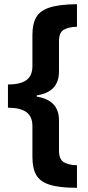

<svg xmlns="http://www.w3.org/2000/svg" viewBox="-20 -737 423 918"><path d="M348 161Q265 161 218.5 146.5Q172 132 153.5 100Q135 68 135 14V-134Q135 -180 106 -201Q77 -222 18 -222V-333Q76 -333 105.5 -353.5Q135 -374 135 -421V-571Q135 -622 153 -654Q171 -686 217 -701Q263 -716 348 -717V-609Q307 -608 284.5 -594.5Q262 -581 262 -540V-395Q262 -297 156 -281V-275Q262 -258 262 -162V-17Q262 23 283.5 37.5Q305 52 348 53Z"/></svg>

Font: Noto Sans SemiCondensed
Style: Bold
Weight: 700
Width: 4
Designer: Monotype Design Team
Foundry: Monotype Imaging Inc.
Version: Version 2.013; ttfautohint (v1.8.4.7-5d5b)